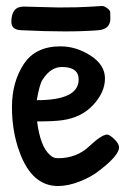

<svg xmlns="http://www.w3.org/2000/svg" viewBox="-20 -618 438 642"><path d="M59 -596 176 -593Q246 -593 280.5 -595.5Q315 -598 321.5 -598Q328 -598 338 -591Q348 -584 348.5 -577Q349 -570 349 -556Q349 -521 310 -517Q261 -513 196.5 -513Q132 -513 51 -517Q18 -518 18 -545Q18 -596 59 -596ZM182 -463Q235 -463 283 -432Q331 -401 331 -355.5Q331 -310 292 -267.5Q253 -225 188 -216Q160 -212 104 -212Q115 -127 147 -100Q157 -89 174 -89Q236 -89 278 -128.5Q320 -168 338 -168Q346 -168 362 -153Q378 -138 378 -125Q378 -99 315 -50Q287 -27 247.5 -11.5Q208 4 174 4Q87 4 46 -108Q20 -177 20 -260Q20 -343 59 -403Q98 -463 182 -463ZM187 -394Q149 -394 122 -351Q112 -336 103 -283Q243 -283 243 -352Q243 -394 187 -394Z"/></svg>

Font: Patrick Hand
Style: Regular
Weight: 400
Designer: Patrick Wagesreiter
Foundry: Patrick Wagesreiter
Version: Version 1.003;PS 001.003;hotconv 1.0.70;makeotf.lib2.5.58329